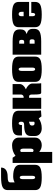

<svg xmlns="http://www.w3.org/2000/svg" viewBox="1242 -2012 970 3493"><g transform="rotate(-90 1726.5 -265.0)"><path d="M274.9 -160.2V-339.8Q274.9 -362.8 267.1 -376.5Q259.3 -390.1 245.1 -390.1Q231 -390.1 222.9 -376.2Q214.8 -362.3 214.8 -339.8V-160.2Q214.8 -137.7 222.9 -123.8Q231 -109.9 245.1 -109.9Q259.3 -109.9 267.1 -123.5Q274.9 -137.2 274.9 -160.2ZM15.1 -109.9V-609.9Q15.1 -675.8 69.3 -702.9Q123.5 -730 254.9 -730H424.8Q424.8 -671.4 381.1 -640.6Q337.4 -609.9 254.9 -609.9Q200.2 -609.9 177.5 -598.6Q154.8 -587.4 154.8 -560.1V-482.9Q202.6 -509.8 265.1 -509.8Q367.7 -509.8 421.4 -479.2Q475.1 -448.7 475.1 -390.1V-109.9Q475.1 -43.9 423.1 -17.1Q371.1 9.8 245.1 9.8Q119.1 9.8 67.1 -17.1Q15.1 -43.9 15.1 -109.9Z M509.8 -520H603.5L639.6 -467.8Q718.8 -529.8 829.6 -529.8Q891.6 -529.8 930.7 -496.3Q969.7 -462.9 969.7 -410.2V-109.9Q969.7 -57.1 930.7 -23.7Q891.6 9.8 829.6 9.8Q766.1 9.8 710 -35.2V200.2H509.8ZM710 -370.1V-149.9Q725.1 -139.2 737.8 -139.2Q752 -139.2 760.7 -153.3Q769.5 -167.5 769.5 -189.9V-330.1Q769.5 -352.5 760.7 -366.7Q752 -380.9 737.8 -380.9Q725.1 -380.9 710 -370.1Z M1009.3 -350.1V-410.2Q1009.3 -476.1 1058.8 -502.9Q1108.4 -529.8 1229.5 -529.8Q1356.4 -529.8 1408 -502.9Q1459.5 -476.1 1459.5 -410.2V-109.9Q1459.5 -37.1 1464.4 -3.9L1355.5 3.9L1319.3 -44.9Q1242.7 9.8 1139.2 9.8Q1077.1 9.8 1038.3 -23.7Q999.5 -57.1 999.5 -109.9V-189.9Q999.5 -254.9 1046.4 -282.5Q1093.3 -310.1 1199.2 -310.1Q1231.9 -310.1 1245.6 -321.5Q1259.3 -333 1259.3 -360.8Q1259.3 -383.3 1251.7 -396.7Q1244.1 -410.2 1229.5 -410.2Q1215.3 -410.2 1207.3 -396.2Q1199.2 -382.3 1199.2 -359.9V-350.1ZM1259.3 -128.9V-223.1Q1253.4 -219.2 1239.7 -215.8Q1226.1 -212.4 1216.1 -209.2Q1206.1 -206.1 1197.8 -195.3Q1189.5 -184.6 1189.5 -166Q1189.5 -142.1 1199 -131.1Q1208.5 -120.1 1234.4 -120.1Q1246.1 -120.1 1259.3 -128.9Z M1494.1 -520H1694.3V-319.8H1711.9Q1727.5 -319.8 1740.7 -334Q1753.9 -348.1 1753.9 -369.1V-520H1944.3V-390.1Q1944.3 -356.9 1917.5 -326.9Q1890.6 -296.9 1849.1 -278.8Q1893.6 -260.7 1923.8 -228Q1954.1 -195.3 1954.1 -160.2V-80.1Q1954.1 -33.2 1959 0H1789.1Q1768.1 0 1761 -28.1Q1753.9 -56.2 1753.9 -129.9V-169.9Q1753.9 -192.4 1745.1 -206.3Q1736.3 -220.2 1722.2 -220.2H1694.3V0H1494.1Z M2443.8 -410.2V-109.9Q2443.8 -43.9 2391.8 -17.1Q2339.8 9.8 2213.9 9.8Q2087.9 9.8 2035.9 -17.1Q1983.9 -43.9 1983.9 -109.9V-410.2Q1983.9 -476.1 2035.9 -502.9Q2087.9 -529.8 2213.9 -529.8Q2339.8 -529.8 2391.8 -502.9Q2443.8 -476.1 2443.8 -410.2ZM2183.6 -359.9V-160.2Q2183.6 -137.7 2191.7 -123.8Q2199.7 -109.9 2213.9 -109.9Q2228 -109.9 2235.8 -123.5Q2243.7 -137.2 2243.7 -160.2V-359.9Q2243.7 -382.8 2235.8 -396.5Q2228 -410.2 2213.9 -410.2Q2199.7 -410.2 2191.7 -396.2Q2183.6 -382.3 2183.6 -359.9Z M2678.7 -310.1H2718.3Q2748.5 -310.1 2748.5 -355Q2748.5 -399.9 2718.3 -399.9H2678.7ZM2478.5 -520H2718.3Q2838.9 -520 2888.7 -491.7Q2938.5 -463.4 2938.5 -395V-375Q2938.5 -331.1 2919.2 -305.2Q2899.9 -279.3 2854.5 -265.1Q2904.3 -251 2926.5 -224.9Q2948.7 -198.7 2948.7 -154.8V-125Q2948.7 -56.6 2896.5 -28.3Q2844.2 0 2718.3 0H2478.5ZM2678.7 -120.1H2728.5Q2758.3 -120.1 2758.3 -165Q2758.3 -210 2728.5 -210H2678.7Z M3178.2 -319.8H3258.3V-359.9Q3258.3 -384.3 3248 -397.2Q3237.8 -410.2 3218.3 -410.2Q3198.7 -410.2 3188.5 -397.2Q3178.2 -384.3 3178.2 -359.9ZM3178.2 -220.2V-160.2Q3178.2 -137.7 3186.3 -123.8Q3194.3 -109.9 3208.5 -109.9Q3222.7 -109.9 3230.5 -123.5Q3238.3 -137.2 3238.3 -160.2V-180.2H3438.5V-109.9Q3438.5 -43.9 3386.5 -17.1Q3334.5 9.8 3208.5 9.8Q3082.5 9.8 3030.5 -17.1Q2978.5 -43.9 2978.5 -109.9V-410.2Q2978.5 -476.1 3030.5 -502.9Q3082.5 -529.8 3208.5 -529.8Q3334.5 -529.8 3386.5 -502.9Q3438.5 -476.1 3438.5 -410.2V-220.2Z"/></g></svg>

Font: Mikodacs
Style: Regular
Weight: 400
Designer: gluk (gluksza@wp.pl)
Foundry: gluk (gluksza@wp.pl)
Version: Version 0.28